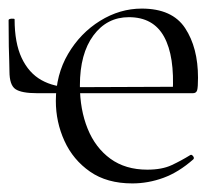

<svg xmlns="http://www.w3.org/2000/svg" viewBox="-20 -415 521 447"><path d="M288 12Q229 12 189.5 -15.5Q150 -43 130 -87Q110 -131 110 -180Q110 -241 138.5 -289.5Q167 -338 213 -366.5Q259 -395 310 -395Q381 -395 411 -349.5Q441 -304 441 -234Q441 -212 439 -205Q437 -198 429 -198H382Q387 -284 362 -329.5Q337 -375 280 -375Q229 -375 197.5 -332.5Q166 -290 166 -216Q166 -160 184 -115.5Q202 -71 237 -45.5Q272 -20 323 -20Q357 -20 379.5 -30.5Q402 -41 423 -54Q426 -56 429.5 -51.5Q433 -47 430 -44Q396 -14 360.5 -1Q325 12 288 12ZM67 -198Q30 -198 16 -207.5Q2 -217 2 -249Q2 -260 1.5 -272.5Q1 -285 0.5 -307Q0 -329 0 -368Q0 -371 7 -371.5Q14 -372 14 -370Q14 -315 30.5 -280Q47 -245 76.5 -228.5Q106 -212 145 -212L392 -213V-198Z"/></svg>

Font: Cormorant Light
Style: Regular
Weight: 300
Designer: Christian Thalmann (Catharsis Fonts)
Foundry: Catharsis Fonts
Version: Version 4.000